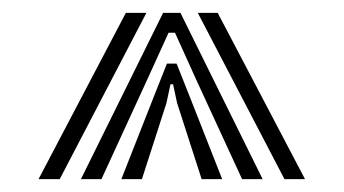

<svg xmlns="http://www.w3.org/2000/svg" viewBox="-20 -820 535 299"><path d="M106 -541 234 -800H261L389 -541H357L287 -692.8L252.5 -769H242.5L207.8 -692.8L138 -541ZM40 -541 176 -800H208L73 -541ZM423 -541 288 -800H319L455 -541ZM169 -541 221 -673.2 240 -721H255L274 -673.2L326 -541H294L255.8 -659.5L249.5 -688.8H245.5L239.2 -659.5L201 -541Z"/></svg>

Font: Big Shoulders Inline Display Black
Style: Regular
Weight: 900
Designer: Patric King
Foundry: XO Type Co
Version: Version 1.000